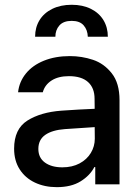

<svg xmlns="http://www.w3.org/2000/svg" viewBox="-20 -772 583 804"><path d="M237.3 -308.6Q270.5 -311 309.8 -313.2Q349.1 -315.4 376.5 -316.4L376 -358.4Q376 -403.8 348.6 -428.5Q321.3 -453.1 268.6 -453.1Q224.1 -453.1 195.8 -434.8Q167.5 -416.5 159.2 -385.7H55.7Q60.5 -429.7 88.4 -464.1Q116.2 -498.5 163.8 -517.8Q211.4 -537.1 272.5 -537.1Q322.8 -537.1 369.4 -521.5Q416 -505.9 448.2 -464.8Q480.5 -423.8 480.5 -352.5V0H378.9V-72.3H375Q356.9 -37.1 317.6 -12.7Q278.3 11.7 217.8 11.7Q167 11.7 126.5 -7.3Q85.9 -26.4 62.5 -62.7Q39.1 -99.1 39.1 -149.4Q39.1 -231.9 94.7 -267.1Q150.4 -302.2 237.3 -308.6ZM241.2 -71.3Q282.2 -71.3 313 -87.6Q343.8 -104 360.4 -131.6Q377 -159.2 377 -191.4L376.5 -239.7L252 -231.4Q198.7 -227.5 169.7 -207.3Q140.6 -187 140.6 -148.4Q140.6 -111.3 168.2 -91.3Q195.8 -71.3 241.2 -71.3ZM280.3 -752Q326.2 -752 360.6 -734.9Q395 -717.8 413.3 -687.5Q431.6 -657.2 431.6 -618.2H347.7Q346.7 -647 330.3 -665.8Q314 -684.6 280.3 -684.6Q245.6 -684.6 228.8 -665.5Q211.9 -646.5 211.9 -618.2H127Q127 -657.2 145.5 -687.5Q164.1 -717.8 199 -734.9Q233.9 -752 280.3 -752Z"/></svg>

Font: Pretendard Medium
Style: Regular
Weight: 500
Designer: Base glyphs from Inter by Rasmus Andersson; Hangeul glyphs from Noto Sans CJK(Source Han Sans) by Jang Soo-young and Kan
Foundry: Kil Hyung-jin
Version: Version 1.309